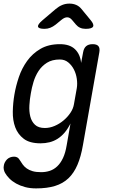

<svg xmlns="http://www.w3.org/2000/svg" viewBox="-30 -805 650 1065"><path d="M361 -120Q346 -90 328.5 -69.5Q311 -49 290 -35.5Q269 -22 245 -16Q221 -10 195 -10Q135 -10 102 -35Q69 -60 54.5 -99Q40 -138 41 -186.5Q42 -235 50 -281Q58 -328 74.5 -377Q91 -426 120.5 -467Q150 -508 194.5 -534Q239 -560 302 -560Q357 -560 386 -532Q415 -504 420 -456L431 -515Q435 -538 448 -549Q461 -560 484 -560Q507 -560 516 -549Q525 -538 521 -515L430 0Q419 64 399.5 109.5Q380 155 349.5 184Q319 213 275 226.5Q231 240 170 240Q136 240 108.5 232.5Q81 225 59.5 213Q38 201 22.5 185.5Q7 170 -2 154Q-7 145 -9 134.5Q-11 124 -9 115Q-8 105 -3 95.5Q2 86 9 79Q16 72 26 68Q36 64 48 64Q59 64 66.5 68.5Q74 73 79 82Q87 95 96 107.5Q105 120 118.5 129.5Q132 139 151 144.5Q170 150 198 150Q224 150 246.5 142.5Q269 135 287.5 117.5Q306 100 319.5 71.5Q333 43 340 0ZM219 -95Q246 -95 273 -106.5Q300 -118 322.5 -137Q345 -156 360.5 -179Q376 -202 380 -226L396 -316Q400 -340 396 -368Q392 -396 380 -419.5Q368 -443 348.5 -459Q329 -475 302 -475Q259 -475 230.5 -457Q202 -439 184 -411.5Q166 -384 156 -351Q146 -318 141 -287Q135 -255 133 -221Q131 -187 138 -159Q145 -131 164 -113Q183 -95 219 -95ZM217 -645Q184 -645 181 -657Q178 -669 205 -692L279 -755Q297 -770 315.5 -777.5Q334 -785 355 -785Q376 -785 393 -777.5Q410 -770 422 -755L473 -693Q493 -669 486 -657Q479 -645 445 -645Q428 -645 414.5 -651Q401 -657 391 -669L369 -695Q357 -709 342.5 -709Q328 -709 311 -695L278 -668Q264 -657 249 -651Q234 -645 217 -645Z"/></svg>

Font: Maple Mono Normal NL
Style: Italic
Weight: 400
Italic angle: -10°
Monospace: yes
Designer: subframe7536
Version: Version 7.000